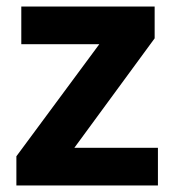

<svg xmlns="http://www.w3.org/2000/svg" viewBox="-20 -566 532 586"><path d="M462 0H30V-89L283 -431H45V-546H452V-449L207 -115H462Z"/></svg>

Font: Noto Sans Syriac Eastern
Style: Bold
Weight: 700
Designer: Patrick Giasson and the Monotype Design Team
Foundry: Monotype Imaging Inc.
Version: Version 3.001